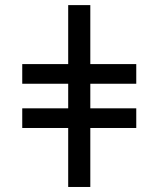

<svg xmlns="http://www.w3.org/2000/svg" viewBox="-20 -743 630 763"><path d="M68.4 -410.2H521.5V-488.3H68.4ZM68.4 -234.4H521.5V-312.5H68.4ZM338.9 -722.7H251V0H338.9Z"/></svg>

Font: Giphurs SC
Style: Regular
Weight: 400
Version: Version 0.920